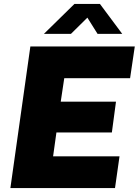

<svg xmlns="http://www.w3.org/2000/svg" viewBox="-20 -960 708 980"><path d="M478 -787H604L490 -940H360L204 -787H342L426 -870ZM33 0H567L590 -162H251L268 -284H551L572 -441H290L308 -561H644L668 -723H135Z"/></svg>

Font: United Sans Black
Style: Italic
Weight: 900
Italic angle: -8°
Designer: Pablo Impallari, Rodrigo Fuenzalida (Modified by Dan O. Williams)
Version: Version 1.000;PS 001.000;hotconv 1.0.88;makeotf.lib2.5.64775